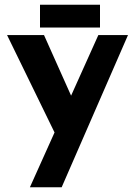

<svg xmlns="http://www.w3.org/2000/svg" viewBox="-20 -586 574 816"><path d="M107 210 398 -437H524L242 210ZM224 2 10 -437H167L332 -68ZM150 -566H405V-469H150Z"/></svg>

Font: Reem Kufi Fun
Style: Regular
Weight: 400
Designer: Khaled Hosny
Version: Version 1.005